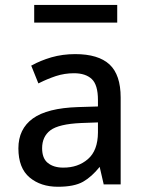

<svg xmlns="http://www.w3.org/2000/svg" viewBox="-20 -729 561 759"><path d="M327.6 -100.1Q366.7 -133.8 367.2 -205.1V-245.1L300.8 -242.7Q212.4 -238.8 179.2 -213.9Q146.5 -189 146.5 -143.1Q146.5 -103 168.9 -85Q191.9 -66.4 229.5 -66.4Q288.1 -65.9 327.6 -100.1ZM106.9 -471.2Q139.2 -489.3 183.1 -502.4Q227.5 -515.1 277.3 -515.1Q368.7 -515.1 413.1 -474.1Q457 -433.1 457 -343.3V-4.4V-2V0H454.6H452.6H393.6H391.6H389.6V-2L389.2 -3.4L374 -69.3Q342.8 -30.3 308.6 -10.7Q290.5 -0.5 265.6 4.4Q240.7 9.3 209 9.3Q141.1 9.3 97.2 -27.3Q52.7 -64.5 52.7 -142.6Q52.7 -219.2 109.9 -260.7Q167 -301.8 288.6 -305.7L367.2 -308.1V-333.5Q367.2 -393.6 342.8 -416.5Q318.4 -439.5 272.5 -439.5Q235.4 -439.5 200.7 -428.2Q166 -416.5 136.2 -401.4L134.3 -400.4L131.8 -399.4L130.9 -401.4L129.9 -403.8L105 -465.8L104 -467.8L103 -469.2L105 -470.2ZM443.4 -639.6H115.2V-709.5H443.4Z"/></svg>

Font: MAUL
Style: Regular
Weight: 400
Designer: MAUL
Version: Version 1.0; 2020; ttfautohint (v1.8.3)